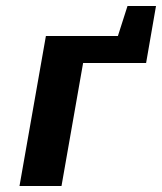

<svg xmlns="http://www.w3.org/2000/svg" viewBox="-20 -620 540 640"><path d="M45 0 133 -500H373L405 -600H500L467 -410H257L185 0Z"/></svg>

Font: Scada
Style: Bold Italic
Weight: 700
Italic angle: -10°
Version: Version 4.000